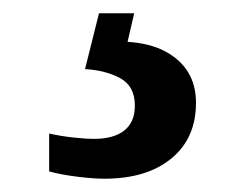

<svg xmlns="http://www.w3.org/2000/svg" viewBox="-20 -29 373 289"><path d="M137 240Q121 240 96.5 237Q72 234 54 229V172Q72 176 90.5 178Q109 180 122 180Q151 180 167 167.5Q183 155 183 130Q183 101 161.5 89Q140 77 108 75L129 -9H182L172 34Q205 36 228 48Q251 60 263 79.5Q275 99 275 126Q275 179 238 209.5Q201 240 137 240Z"/></svg>

Font: Noto Serif Gujarati SemiBold
Style: Regular
Weight: 600
Version: Version 2.102